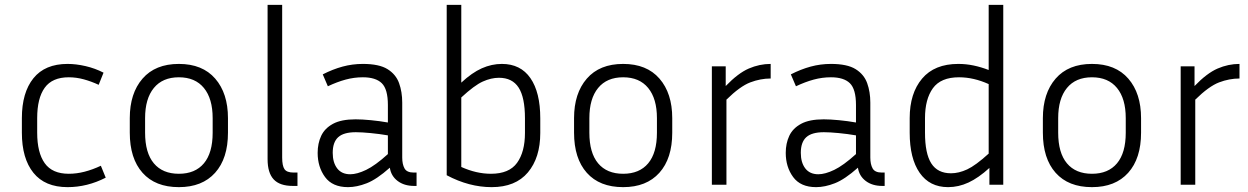

<svg xmlns="http://www.w3.org/2000/svg" viewBox="-20 -760 5137 790"><path d="M133 -274V-214Q133 -132 164 -88.5Q195 -45 263 -45Q295 -45 328 -53.5Q361 -62 395 -78L415 -29Q339 10 258 10Q165 10 117.5 -49Q70 -108 70 -214V-274Q70 -379 117.5 -438Q165 -497 258 -497Q293 -497 332 -488Q371 -479 406 -461L386 -411Q356 -425 325 -433.5Q294 -442 263 -442Q195 -442 164 -399Q133 -356 133 -274Z M918 -274V-214Q918 -108 865 -49Q812 10 716 10Q619 10 566.5 -49Q514 -108 514 -214V-274Q514 -376 566.5 -436.5Q619 -497 716 -497Q813 -497 865.5 -436.5Q918 -376 918 -274ZM855 -274Q855 -354 819 -398Q783 -442 716 -442Q649 -442 613 -398Q577 -354 577 -274V-214Q577 -131 613 -88Q649 -45 716 -45Q783 -45 819 -88Q855 -131 855 -214Z M1081 -105V-740H1141V-112Q1141 -78 1150.5 -64Q1160 -50 1188 -50H1204V5H1185Q1131 5 1106 -22Q1081 -49 1081 -105Z M1684 5Q1643 5 1616 -15.5Q1589 -36 1584 -70Q1530 -22 1489 -6Q1448 10 1412 10Q1348 10 1317.5 -31.5Q1287 -73 1287 -131Q1287 -170 1301.5 -201Q1316 -232 1350 -250.5Q1384 -269 1443 -269Q1470 -269 1506 -265.5Q1542 -262 1576 -256V-328Q1576 -393 1551 -417.5Q1526 -442 1473 -442Q1437 -442 1402 -432.5Q1367 -423 1329 -405L1308 -454Q1349 -475 1389.5 -486Q1430 -497 1473 -497Q1540 -497 1574.5 -475.5Q1609 -454 1622 -418Q1635 -382 1635 -338V-112Q1635 -84 1644.5 -67Q1654 -50 1682 -50H1694V5ZM1349 -131Q1349 -91 1367.5 -67Q1386 -43 1421 -43Q1449 -43 1486.5 -61Q1524 -79 1576 -126V-203Q1541 -209 1504.5 -212.5Q1468 -216 1444 -216Q1394 -216 1371.5 -195.5Q1349 -175 1349 -131Z M2203 -213Q2203 -111 2152 -50.5Q2101 10 2003 10Q1910 10 1818 -39V-740H1878V-420Q1922 -461 1962.5 -479Q2003 -497 2045 -497Q2122 -497 2162.5 -438.5Q2203 -380 2203 -273ZM2033 -440Q2001 -440 1966.5 -424.5Q1932 -409 1878 -359V-73Q1940 -45 2000 -45Q2075 -45 2107.5 -90Q2140 -135 2140 -213V-273Q2140 -359 2114 -399.5Q2088 -440 2033 -440Z M2746 -274V-214Q2746 -108 2693 -49Q2640 10 2544 10Q2447 10 2394.5 -49Q2342 -108 2342 -214V-274Q2342 -376 2394.5 -436.5Q2447 -497 2544 -497Q2641 -497 2693.5 -436.5Q2746 -376 2746 -274ZM2683 -274Q2683 -354 2647 -398Q2611 -442 2544 -442Q2477 -442 2441 -398Q2405 -354 2405 -274V-214Q2405 -131 2441 -88Q2477 -45 2544 -45Q2611 -45 2647 -88Q2683 -131 2683 -214Z M3151 -437Q3109 -437 3067 -421Q3025 -405 2969 -350V0H2909V-487H2966V-406Q3017 -459 3061 -478Q3105 -497 3151 -497Z M3610 5Q3569 5 3542 -15.5Q3515 -36 3510 -70Q3456 -22 3415 -6Q3374 10 3338 10Q3274 10 3243.5 -31.5Q3213 -73 3213 -131Q3213 -170 3227.5 -201Q3242 -232 3276 -250.5Q3310 -269 3369 -269Q3396 -269 3432 -265.5Q3468 -262 3502 -256V-328Q3502 -393 3477 -417.5Q3452 -442 3399 -442Q3363 -442 3328 -432.5Q3293 -423 3255 -405L3234 -454Q3275 -475 3315.5 -486Q3356 -497 3399 -497Q3466 -497 3500.5 -475.5Q3535 -454 3548 -418Q3561 -382 3561 -338V-112Q3561 -84 3570.5 -67Q3580 -50 3608 -50H3620V5ZM3275 -131Q3275 -91 3293.5 -67Q3312 -43 3347 -43Q3375 -43 3412.5 -61Q3450 -79 3502 -126V-203Q3467 -209 3430.5 -212.5Q3394 -216 3370 -216Q3320 -216 3297.5 -195.5Q3275 -175 3275 -131Z M4051 0V-69Q4006 -28 3965 -9Q3924 10 3881 10Q3805 10 3764 -49Q3723 -108 3723 -214V-274Q3723 -376 3774 -436.5Q3825 -497 3923 -497Q3955 -497 3986 -490.5Q4017 -484 4048 -472V-740H4108V0ZM3786 -214Q3786 -128 3812 -87.5Q3838 -47 3893 -47Q3925 -47 3959.5 -63Q3994 -79 4048 -128V-414Q3986 -442 3926 -442Q3851 -442 3818.5 -397Q3786 -352 3786 -274Z M4675 -274V-214Q4675 -108 4622 -49Q4569 10 4473 10Q4376 10 4323.5 -49Q4271 -108 4271 -214V-274Q4271 -376 4323.5 -436.5Q4376 -497 4473 -497Q4570 -497 4622.5 -436.5Q4675 -376 4675 -274ZM4612 -274Q4612 -354 4576 -398Q4540 -442 4473 -442Q4406 -442 4370 -398Q4334 -354 4334 -274V-214Q4334 -131 4370 -88Q4406 -45 4473 -45Q4540 -45 4576 -88Q4612 -131 4612 -214Z M5080 -437Q5038 -437 4996 -421Q4954 -405 4898 -350V0H4838V-487H4895V-406Q4946 -459 4990 -478Q5034 -497 5080 -497Z"/></svg>

Font: Inria Sans Light
Style: Regular
Weight: 300
Designer: Black Foundry Team
Foundry: Black Foundry
Version: Version 1.2; ttfautohint (v1.8.3)